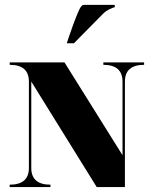

<svg xmlns="http://www.w3.org/2000/svg" viewBox="-20 -762 622 782"><path d="M252 -585.9 261.7 -615.2Q297.9 -719.7 309.6 -734.4Q315.4 -742.2 320.3 -742.2H447.3V-732.4Q442.4 -732.4 427.2 -725.1Q410.6 -717.3 397.9 -704.1L281.2 -585.9ZM488.8 -113.3V0H374L107.4 -429.7V-78.1Q107.4 -9.8 185.5 -9.8V0H19.5V-9.8Q97.7 -9.8 97.7 -78.1V-429.7Q97.7 -498 19.5 -498V-507.8H242.7L479 -129.9V-429.7Q479 -498 400.9 -498V-507.8H566.9V-498Q488.8 -498 488.8 -429.7Z"/></svg>

Font: spinweradC
Style: Bold
Weight: 700
Width: 7
Version: Version 0.3